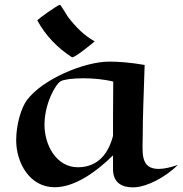

<svg xmlns="http://www.w3.org/2000/svg" viewBox="-20 -768 768 807"><path d="M728 -75C699 -65 671 -58 647 -58C566 -58 580 -132 580 -203C580 -273 583 -345 588 -495C525 -506 475 -509 439 -509C334 -509 158 -435 93 -347C70 -316 48 -247 48 -178C48 -86 103 19 210 19C294 19 384 -45 455 -115V-57C455 19 521 21 549 19C598 16 673 -21 728 -75ZM456 -425C455 -319 455 -251 455 -197C436 -123 392 -65 307 -65C217 -65 167 -158 167 -243C167 -332 213 -415 236 -427C249 -434 286 -439 330 -439C370 -439 417 -435 456 -425ZM378 -594C333 -619 296 -657 265 -698C261 -704 235 -748 232 -748C224 -748 137 -687 137 -682C171 -619 222 -566 283 -527C297 -527 365 -583 378 -594Z"/></svg>

Font: Eagle Lake
Style: Regular
Weight: 400
Designer: Astigmatic (AOETI)
Foundry: Astigmatic (AOETI)
Version: Version 1.000